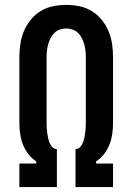

<svg xmlns="http://www.w3.org/2000/svg" viewBox="-20 -763 540 783"><path d="M59 0V-96H128V-105Q109 -117 95 -135.5Q81 -154 73 -175Q65 -196 62 -218.5Q59 -241 59 -264V-530Q59 -557 63 -584Q67 -611 77.5 -636Q88 -661 105.5 -682.5Q123 -704 146 -718Q169 -732 196 -737.5Q223 -743 250 -743Q277 -743 304 -737.5Q331 -732 354 -718Q377 -704 394.5 -682.5Q412 -661 422.5 -636Q433 -611 437 -584Q441 -557 441 -530V-264Q441 -241 438 -218.5Q435 -196 427 -175Q419 -154 405 -135.5Q391 -117 372 -105V-96H441V0H288V-155Q299 -155 306.5 -163Q314 -171 318 -181Q322 -191 324 -201Q326 -211 327.5 -221.5Q329 -232 329.5 -242.5Q330 -253 330 -264V-530Q330 -543 328.5 -556.5Q327 -570 323.5 -582.5Q320 -595 314 -607Q308 -619 298.5 -628.5Q289 -638 276 -642.5Q263 -647 250 -647Q237 -647 224 -642.5Q211 -638 201.5 -628.5Q192 -619 186 -607Q180 -595 176.5 -582.5Q173 -570 171.5 -556.5Q170 -543 170 -530V-264Q170 -253 170.5 -242.5Q171 -232 172.5 -221.5Q174 -211 176 -201Q178 -191 182 -181Q186 -171 193.5 -163Q201 -155 212 -155V0Z"/></svg>

Font: Iosevka Fixed
Style: Bold
Weight: 700
Monospace: yes
Designer: Belleve Invis
Foundry: Belleve Invis
Version: Version 32.3.0